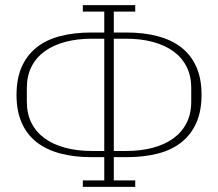

<svg xmlns="http://www.w3.org/2000/svg" viewBox="-20 -721 845 744"><path d="M301 -22H384V-112H334Q267 -112 213 -126.5Q159 -141 121.5 -170.5Q84 -200 64 -245.5Q44 -291 44 -353Q44 -416 64 -461.5Q84 -507 121.5 -537Q159 -567 213 -581Q267 -595 334 -595H384V-676H301V-701H504V-676H421V-595H471Q538 -595 592 -580.5Q646 -566 683.5 -536.5Q721 -507 741 -461.5Q761 -416 761 -354Q761 -291 741 -245.5Q721 -200 683.5 -170Q646 -140 592 -126Q538 -112 471 -112H421V-22H504V3H301ZM384 -136V-571H336Q279 -571 232.5 -558.5Q186 -546 153 -522Q120 -498 102 -462.5Q84 -427 84 -380V-327Q84 -280 102 -244.5Q120 -209 153 -185Q186 -161 232.5 -148.5Q279 -136 336 -136ZM469 -136Q526 -136 572.5 -148.5Q619 -161 652 -185Q685 -209 703 -244.5Q721 -280 721 -327V-380Q721 -427 703 -462.5Q685 -498 652 -522Q619 -546 572.5 -558.5Q526 -571 469 -571H421V-136Z"/></svg>

Font: IBM Plex Serif ExtLt
Style: Regular
Weight: 200
Designer: Mike Abbink, Paul van der Laan, Pieter van Rosmalen
Foundry: Bold Monday
Version: Version 3.001